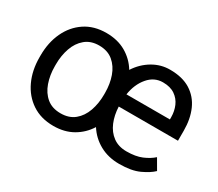

<svg xmlns="http://www.w3.org/2000/svg" viewBox="-103 -756 1115 983"><g transform="rotate(30 454.0 -264.0)"><path d="M47.4 -258.3V-269.5Q47.4 -346.2 75.7 -406.7Q104 -467.3 156.7 -502.7Q209.5 -538.1 282.7 -538.1Q349.1 -538.1 398.4 -509.8Q447.8 -481.4 477.5 -432.6Q509.3 -481.9 557.4 -510.3Q605.5 -538.6 659.7 -538.1Q732.4 -538.1 780.3 -508.1Q828.1 -478 851.6 -424.8Q875 -371.6 875 -302.7V-243.2H524.9Q526.9 -193.4 543.9 -152.6Q561 -111.8 593.5 -87.9Q626 -64 673.3 -64Q727.1 -64 763.4 -79.3Q799.8 -94.7 824.2 -116.7L859.9 -55.2Q835.9 -31.7 790.5 -10.7Q745.1 10.3 673.3 10.3Q607.9 10.3 557.6 -17.6Q507.3 -45.4 476.6 -93.8Q446.8 -45.9 397.9 -17.8Q349.1 10.3 283.7 10.3Q210 10.3 157 -25.1Q104 -60.5 75.7 -121.3Q47.4 -182.1 47.4 -258.3ZM659.7 -463.9Q608.4 -463.9 573 -422.1Q537.6 -380.4 527.8 -316.9H784.7V-329.6Q784.7 -365.2 771.5 -395.8Q758.3 -426.3 730.7 -445.1Q703.1 -463.9 659.7 -463.9ZM138.2 -269.5V-258.3Q138.2 -206.1 153.8 -161.6Q169.4 -117.2 201.4 -90.6Q233.4 -64 283.7 -64Q333.5 -64 365.7 -90.6Q397.9 -117.2 413.6 -161.6Q429.2 -206.1 429.2 -258.3V-269.5Q429.2 -321.3 413.6 -365.5Q397.9 -409.7 365.5 -436.8Q333 -463.9 282.7 -463.9Q233.4 -463.9 201.2 -436.8Q168.9 -409.7 153.6 -365.5Q138.2 -321.3 138.2 -269.5Z"/></g></svg>

Font: Vazirmatn RD FD
Style: Regular
Weight: 400
Designer: Saber Rastikerdar
Foundry: Saber Rastikerdar
Version: Version 33.003